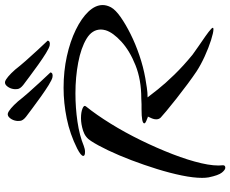

<svg xmlns="http://www.w3.org/2000/svg" viewBox="-96 -730 913 761"><g transform="rotate(-90 360.5 -349.5)"><path d="M561 -609Q551 -611 530 -624Q509 -637 484.5 -654.5Q460 -672 438 -688.5Q416 -705 404 -714Q389 -726 388 -737Q387 -748 388 -752Q390 -766 398.5 -777Q407 -788 417 -786Q425 -784 437.5 -773.5Q450 -763 465 -746Q479 -728 500 -704Q521 -680 542.5 -657Q564 -634 580 -617Q578 -606 561 -609ZM435 -598Q425 -600 404 -613Q383 -626 358.5 -643.5Q334 -661 312 -677.5Q290 -694 278 -703Q263 -715 262 -726Q261 -737 262 -741Q264 -755 272.5 -766Q281 -777 291 -775Q299 -773 311.5 -762.5Q324 -752 339 -735Q353 -717 374 -693Q395 -669 416.5 -646Q438 -623 454 -606Q452 -595 435 -598ZM625 40Q612 40 582 30.5Q552 21 518 5.5Q484 -10 458 -27Q437 -41 408 -62.5Q379 -84 350.5 -106.5Q322 -129 301 -146.5Q280 -164 275 -169Q268 -176 268 -187Q268 -195 271.5 -203.5Q275 -212 279 -220Q276 -220 273 -221.5Q270 -223 270 -223Q252 -229 252 -234Q252 -245 308 -245H328Q333 -245 339 -245.5Q345 -246 351 -246Q425 -246 482.5 -269Q540 -292 576 -325Q612 -358 621 -387Q624 -398 624 -406Q624 -441 587.5 -463Q551 -485 493 -496Q435 -507 371 -507Q314 -507 259 -499Q204 -491 163 -474Q150 -469 139 -469Q123 -469 123 -476Q123 -485 152 -500Q210 -529 271.5 -541.5Q333 -554 393 -554Q459 -554 518 -541Q577 -528 623 -505.5Q669 -483 695 -455.5Q721 -428 721 -399Q721 -383 712 -366Q702 -348 673.5 -328Q645 -308 606 -288.5Q567 -269 521.5 -253.5Q476 -238 431 -230Q413 -227 393.5 -224Q374 -221 355 -221Q364 -209 387 -180Q410 -151 445 -115Q480 -79 524 -43Q536 -34 556.5 -20Q577 -6 597 8Q617 22 626.5 31Q636 40 625 40ZM76 87Q68 87 57 73.5Q46 60 38 21Q37 15 36.5 8.5Q36 2 36 -5Q36 -39 45.5 -85.5Q55 -132 71 -183.5Q87 -235 106 -285Q125 -335 145 -377Q165 -419 182 -445Q196 -468 222.5 -476.5Q249 -485 273 -485Q296 -485 311 -479Q326 -473 319 -465Q286 -424 251 -367.5Q216 -311 185 -247.5Q154 -184 130 -122Q106 -60 94 -8Q82 44 86 78Q86 87 76 87Z"/></g></svg>

Font: Grechen Fuemen
Style: Regular
Weight: 400
Designer: Robert E. Leuschke
Foundry: Robert E. Leuschke
Version: Version 1.010; ttfautohint (v1.8.3)